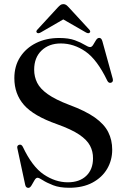

<svg xmlns="http://www.w3.org/2000/svg" viewBox="-20 -896 613 930"><path d="M315 13.5Q268.5 13.5 237.2 1.2Q206 -11 187.5 -23Q169 -35 162 -35Q154 -35 147 -22.8Q140 -10.5 132.8 1.8Q125.5 14 117.5 14Q105 14 102 -1L64 -178Q61 -190.5 72 -194.5Q83.5 -198.5 90.5 -185Q136 -88.5 192.2 -50.8Q248.5 -13 308.5 -13Q365 -13 397.8 -44.2Q430.5 -75.5 430.5 -129Q431 -162 416.2 -190.2Q401.5 -218.5 363.8 -244Q326 -269.5 256 -294.5Q142.5 -334.5 96 -387.8Q49.5 -441 49.5 -517.5Q49.5 -576 77.5 -619.5Q105.5 -663 154.5 -687.5Q203.5 -712 267 -712Q313 -712 342.8 -701Q372.5 -690 390 -679Q407.5 -668 416.5 -668Q425 -668 431.5 -679.2Q438 -690.5 445 -701.5Q452 -712.5 460.5 -712.5Q471.5 -712.5 476 -696L526 -515Q530 -500 518.5 -495.5Q507 -491.5 500 -504.5Q450.5 -607.5 394 -646.5Q337.5 -685.5 274.5 -685.5Q217 -685.5 181.2 -651.2Q145.5 -617 145.5 -558.5Q145.5 -524.5 160 -495.2Q174.5 -466 211.5 -439.8Q248.5 -413.5 315.5 -388Q394 -359 439.5 -326.8Q485 -294.5 504.2 -256.2Q523.5 -218 523.5 -171Q523.5 -120 499 -78.2Q474.5 -36.5 428 -11.5Q381.5 13.5 315 13.5ZM413.5 -737Q407.5 -732.5 396 -739L286.5 -802L177.5 -739Q166 -732.5 159.5 -737Q152 -743 161 -752.5L260 -860Q267 -867.5 272.8 -871.8Q278.5 -876 287 -876Q295 -876 300.8 -871.8Q306.5 -867.5 313.5 -860L412.5 -752.5Q421 -743 413.5 -737Z"/></svg>

Font: Fraunces 72pt S000
Style: Regular
Weight: 400
Version: Version 1.000; ttfautohint (v1.8.3)